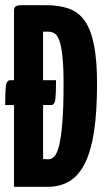

<svg xmlns="http://www.w3.org/2000/svg" viewBox="-24 -720 404 740"><path d="M30 0V-680Q30 -690 36 -695Q42 -700 58 -700H154Q204 -700 241 -687Q278 -674 302 -640.5Q326 -607 338 -548Q350 -489 350 -397Q350 -292 339 -217Q328 -142 305 -94Q282 -46 246 -23Q210 0 159 0ZM-4 -315Q-4 -365 -1.5 -388Q1 -411 16 -411H192Q192 -362 189.5 -338.5Q187 -315 172 -315ZM142 -107 162 -106Q174 -106 184.5 -116Q195 -126 203 -156Q211 -186 216 -244Q221 -302 221 -397Q221 -464 216.5 -504Q212 -544 204.5 -564.5Q197 -585 186 -591.5Q175 -598 161 -598H142Z"/></svg>

Font: Yanone Kaffeesatz ExtraLight
Style: Bold
Weight: 700
Version: Version 2.003